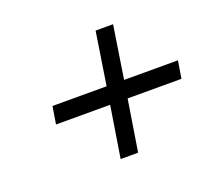

<svg xmlns="http://www.w3.org/2000/svg" viewBox="-83 -612 702 640"><g transform="rotate(-20 268.0 -292.5)"><path d="M81 -259H273L244 -77H306L335 -259H526L536 -321H345L374 -508H312L283 -321H91Z"/></g></svg>

Font: Charger Sport
Style: LitExtObl
Weight: 300
Designer: Jasper
Foundry: Cannot Into Space Fonts
Version: Version 1.1